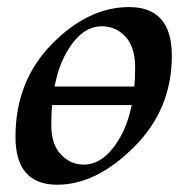

<svg xmlns="http://www.w3.org/2000/svg" viewBox="-20 -502 538 532"><path d="M211.9 -45.9Q269 -45.9 311.8 -119.6Q354.5 -193.4 354.5 -314.5Q354.5 -371.6 327.6 -400.4Q300.8 -429.2 262.2 -429.2Q205.1 -429.2 163.6 -355.5Q122.1 -281.7 122.1 -156.2Q122.1 -102.1 148.7 -74Q175.3 -45.9 211.9 -45.9ZM138.7 9.8Q22.9 9.8 22.9 -123Q22.9 -276.9 123.5 -379.6Q224.1 -482.4 337.9 -482.4Q456.1 -482.4 456.1 -347.7Q456.1 -198.7 351.3 -94.5Q246.6 9.8 138.7 9.8ZM368.7 -210.9H61L69.8 -262.2H377.4Z"/></svg>

Font: Kelvinch
Style: Italic
Weight: 400
Italic angle: -10°
Designer: Paul James Miller
Foundry: High-Logic / Made with FontCreator
Version: Version 3.40;July 22, 2017;FontCreator 11.0.0.2388 64-bit